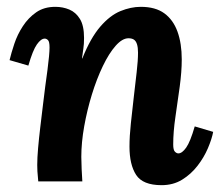

<svg xmlns="http://www.w3.org/2000/svg" viewBox="-20 -531 650 562"><path d="M453 11Q398 11 378.5 -19Q359 -49 359 -102Q359 -132 363 -169.5Q367 -207 371.5 -246Q376 -285 380 -319.5Q384 -354 384 -377Q384 -392 381 -401.5Q378 -411 372 -415Q366 -419 356 -419Q338 -419 318.5 -397Q299 -375 281 -337.5Q263 -300 249 -254.5Q235 -209 226.5 -161.5Q218 -114 218 -72Q218 -59 219 -35.5Q220 -12 221 0H92Q90 -21 89.5 -29.5Q89 -38 89 -48Q89 -69 91.5 -97.5Q94 -126 98 -159.5Q102 -193 106 -226Q109 -253 112.5 -278.5Q116 -304 119 -326.5Q122 -349 123.5 -366Q125 -383 125 -392Q125 -409 120.5 -413.5Q116 -418 111 -418Q100 -418 88 -401Q76 -384 63 -339L8 -355Q13 -376 22 -403Q31 -430 47 -454.5Q63 -479 86 -495Q109 -511 142 -511Q164 -511 183 -503Q202 -495 214 -475.5Q226 -456 226 -420Q226 -401 224 -389Q222 -377 220 -360H221Q245 -420 273.5 -453Q302 -486 332.5 -498.5Q363 -511 392 -511Q435 -511 461 -492Q487 -473 499.5 -438.5Q512 -404 512 -357Q512 -321 506 -277Q500 -233 493.5 -189Q487 -145 487 -108Q487 -92 492 -87Q497 -82 502 -82Q513 -82 525 -99Q537 -116 550 -161L604 -145Q600 -124 588.5 -97Q577 -70 558 -45.5Q539 -21 513 -5Q487 11 453 11Z"/></svg>

Font: Lora
Style: Italic
Weight: 400
Italic angle: -3°
Designer: Olga Karpushina, Alexei Vanyashin (Cyrillic)
Foundry: Cyreal
Version: Version 3.008